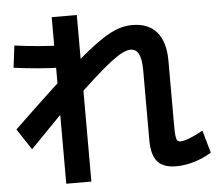

<svg xmlns="http://www.w3.org/2000/svg" viewBox="-57 -852 1114 983"><g transform="rotate(-5 500.0 -360.0)"><path d="M813 28Q747 28 717 -6.5Q687 -41 687 -118V-476Q687 -533 673.5 -560Q660 -587 631 -587Q613 -587 589 -575Q565 -563 527.5 -534.5Q490 -506 435 -456Q380 -406 301 -331H288Q247 -289 196 -237Q145 -185 85 -123L14 -231Q141 -353 233 -438Q325 -523 389.5 -576.5Q454 -630 499.5 -659.5Q545 -689 580.5 -700.5Q616 -712 651 -712Q734 -712 777 -661Q820 -610 820 -512V-184Q820 -148 822 -129Q824 -110 829.5 -103.5Q835 -97 846 -97Q863 -97 893.5 -109Q924 -121 962 -142L995 -26Q950 1 903.5 14.5Q857 28 813 28ZM244 68V-788H373V68ZM282 -527Q254 -527 221.5 -528.5Q189 -530 155 -533Q121 -536 88 -539.5Q55 -543 27 -547L41 -660Q69 -656 102 -652.5Q135 -649 169 -646Q203 -643 235.5 -641.5Q268 -640 296 -640Z"/></g></svg>

Font: M PLUS 2
Style: Bold
Weight: 700
Designer: Coji Morishita
Foundry: UNDERFOREST DESIGN
Version: Version 1.001